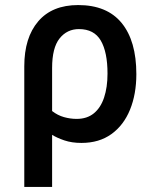

<svg xmlns="http://www.w3.org/2000/svg" viewBox="-20 -554 600 759"><path d="M76 185V-292Q76 -405 131 -469.5Q186 -534 289 -534Q403 -534 461 -463Q519 -392 519 -261Q519 -182 494 -120.5Q469 -59 420.5 -24Q372 11 302 11Q264 11 234.5 1Q205 -9 186 -21V185ZM283 -84Q324 -84 351 -106Q378 -128 391.5 -168.5Q405 -209 405 -263Q405 -348 378.5 -393.5Q352 -439 292 -439Q245 -439 215.5 -402Q186 -365 186 -285V-115Q208 -98 233 -91Q258 -84 283 -84Z"/></svg>

Font: Ubuntu Sans Mono Medium
Style: Regular
Weight: 500
Monospace: yes
Designer: Dalton Maag Ltd
Foundry: Dalton Maag Ltd
Version: Version 1.006